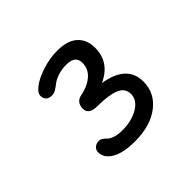

<svg xmlns="http://www.w3.org/2000/svg" viewBox="-108 -965 655 655"><g transform="rotate(-45 220.0 -637.5)"><path d="M205.1 -434.1Q148.9 -434.1 118.9 -451.4Q88.9 -468.8 88.9 -497.1Q88.9 -507.8 96.9 -515.4Q105 -522.9 119.1 -522.9Q126 -522.9 132.6 -518.1Q139.2 -513.2 145 -507.1Q150.9 -501 165.3 -496.1Q179.7 -491.2 200.2 -491.2Q245.6 -491.2 277.3 -510Q309.1 -528.8 309.1 -558.1Q309.1 -586.9 280.5 -598.4Q252 -609.9 200.2 -609.9Q157.2 -609.9 157.2 -638.2Q157.2 -670.4 187 -675.8Q221.2 -682.1 244.1 -701.4Q267.1 -720.7 267.1 -751Q267.1 -785.2 224.1 -785.2Q200.2 -785.2 181.9 -778.8Q163.6 -772.5 154.5 -765.1Q145.5 -757.8 135.5 -751.5Q125.5 -745.1 116.2 -745.1Q85.9 -745.1 85.9 -772.9Q85.9 -786.6 106.9 -802.2Q127.9 -817.9 163.6 -829.3Q199.2 -840.8 235.8 -840.8Q284.2 -840.8 309.1 -818.4Q334 -795.9 334 -756.8Q334 -686 265.1 -654.8Q369.1 -638.2 369.1 -558.1Q369.1 -502.9 324 -468.5Q278.8 -434.1 205.1 -434.1Z"/></g></svg>

Font: Shantell Sans Normal
Style: Regular
Weight: 300
Designer: Stephen Nixon, Anya Danilova, Shantell Martin
Foundry: Arrow Type
Version: Version 1.006;[559af2be0]